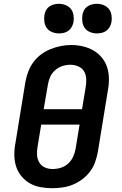

<svg xmlns="http://www.w3.org/2000/svg" viewBox="-20 -983 640 1011"><path d="M255 8Q224 8 193.5 2.5Q163 -3 137.5 -17.5Q112 -32 93 -55Q74 -78 65 -106Q56 -134 55.5 -165.5Q55 -197 61 -228L114 -553Q119 -580 129 -606.5Q139 -633 156 -656Q173 -679 196.5 -696.5Q220 -714 246.5 -724.5Q273 -735 300 -740.5Q327 -746 355 -746Q386 -746 416 -739Q446 -732 471.5 -717.5Q497 -703 516 -680Q535 -657 544 -629Q553 -601 553.5 -569.5Q554 -538 548 -507L495 -182Q490 -155 480.5 -128.5Q471 -102 453.5 -79Q436 -56 412.5 -38.5Q389 -21 363 -10.5Q337 0 309.5 4Q282 8 255 8ZM210 -408H412L431 -523Q435 -545 434 -567.5Q433 -590 422.5 -607.5Q412 -625 392 -633.5Q372 -642 350 -642Q329 -642 308 -635Q287 -628 270 -613Q253 -598 244 -577.5Q235 -557 232 -536ZM257 -93Q279 -93 300 -99.5Q321 -106 338 -121Q355 -136 364.5 -156.5Q374 -177 378 -199L399 -327H197L178 -212Q174 -190 175 -168Q176 -146 186.5 -128Q197 -110 216 -101.5Q235 -93 257 -93ZM490 -807Q472 -807 454.5 -814Q437 -821 427 -834.5Q417 -848 414 -866.5Q411 -885 414 -904Q416 -917 422.5 -929Q429 -941 440.5 -949Q452 -957 465 -960Q478 -963 490 -963Q509 -963 526 -956Q543 -949 553.5 -935.5Q564 -922 567 -903.5Q570 -885 567 -866Q564 -853 557.5 -841Q551 -829 540 -821Q529 -813 516 -810Q503 -807 490 -807ZM290 -807Q272 -807 254.5 -814Q237 -821 227 -834.5Q217 -848 214 -866.5Q211 -885 214 -904Q216 -917 222.5 -929Q229 -941 240.5 -949Q252 -957 265 -960Q278 -963 290 -963Q309 -963 326 -956Q343 -949 353.5 -935.5Q364 -922 367 -903.5Q370 -885 367 -866Q364 -853 357.5 -841Q351 -829 340 -821Q329 -813 316 -810Q303 -807 290 -807Z"/></svg>

Font: Iosevka Slab Extended
Style: Bold Italic
Weight: 700
Width: 7
Italic angle: -9°
Monospace: yes
Designer: Belleve Invis
Foundry: Belleve Invis
Version: Version 11.1.0; ttfautohint (v1.8.3)